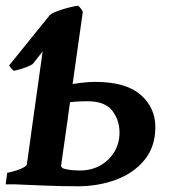

<svg xmlns="http://www.w3.org/2000/svg" viewBox="-20 -650 598 677"><path d="M254.4 6.8Q199.2 6.8 143.3 4.6Q87.4 2.4 32.7 0L186 -64Q210 -48.8 261.7 -48.8Q301.8 -48.8 333.3 -66.4Q364.7 -84 383.1 -114.3Q401.4 -144.5 401.4 -182.6Q401.4 -226.1 376 -259.5Q350.6 -293 288.1 -293Q243.2 -293 213.1 -287.4Q183.1 -281.7 164.6 -276.9L168.9 -339.4Q185.5 -344.2 211.4 -349.4Q237.3 -354.5 265.1 -357.9Q293 -361.3 315.4 -361.3Q423.3 -361.3 475.6 -315.9Q527.8 -270.5 527.8 -202.1Q527.8 -132.8 489.7 -86.2Q451.7 -39.6 389.4 -16.4Q327.1 6.8 254.4 6.8ZM251.5 0H0L5.4 -40.5Q37.1 -47.4 55.4 -55.7Q73.7 -64 74.7 -70.3L98.1 -236.8H219.7L195.3 -65.4Q194.8 -59.6 210 -51Q225.1 -42.5 256.3 -35.6ZM272 -608.4 210.4 -172.9H88.9L130.4 -468.8L96.7 -425.8Q91.8 -420.9 78.6 -415.5Q65.4 -410.2 51.3 -406Q37.1 -401.9 28.8 -400.4Q25.4 -402.8 20 -408.9Q14.6 -415 12.2 -419.4L154.8 -595.7Q162.1 -603 179.9 -609.9Q197.8 -616.7 218.5 -622.3Q239.3 -627.9 254.9 -629.9Q258.8 -627.9 264.4 -620.6Q270 -613.3 272 -608.4Z"/></svg>

Font: Gentium Book Plus
Style: Bold Italic
Weight: 700
Italic angle: -8°
Designer: Victor Gaultney, Annie Olsen, Iska Routamaa, Becca Hirsbrunner
Foundry: SIL International
Version: Version 6.101